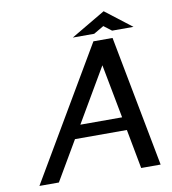

<svg xmlns="http://www.w3.org/2000/svg" viewBox="-84 -829 809 902"><g transform="rotate(-10 320.5 -378.0)"><path d="M481.4 -187.5H233.9L124 0H31.2L398.9 -625H490.2L609.4 0H516.6ZM270.5 -250H469.7L420.9 -506.8ZM457 -687.5 408.7 -659.2H306.6L470.7 -755.9L596.2 -659.2H494.1Z"/></g></svg>

Font: Juliett
Style: Bold Italic
Weight: 700
Italic angle: -11.25°
Designer: GGBotNet
Foundry: GGBotNet
Version: 0.60